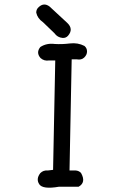

<svg xmlns="http://www.w3.org/2000/svg" viewBox="-20 -850 540 867"><path d="M155.3 -818.4Q178.7 -839.8 204.1 -820.3L283.2 -747.1Q313.5 -718.8 287.1 -688.5Q277.3 -677.7 262.7 -678.7Q239.3 -680.7 225.6 -700.2L173.8 -750Q149.4 -766.6 143.6 -793Q143.6 -808.6 155.3 -818.4ZM227.5 -651.4Q259.8 -649.4 295.4 -653.8Q331.1 -658.2 361.3 -642.6Q373 -632.8 373 -617.7Q373 -602.5 360.4 -590.3Q347.7 -578.1 327.1 -582H303.7L293.9 -80.1H322.3Q335.9 -79.1 345.7 -69.3Q370.1 -26.4 335 -6.8H246.1Q172.9 5.9 157.2 -18.1Q141.6 -42 162.1 -68.4Q175.8 -82 195.3 -80.1L219.7 -83L229.5 -577.1H202.1Q179.7 -573.2 163.1 -587.9Q141.6 -612.3 162.1 -637.7Q190.4 -656.2 227.5 -651.4Z"/></svg>

Font: JasonHandwriting2
Style: Regular
Weight: 400
Version: Version 1.05.10